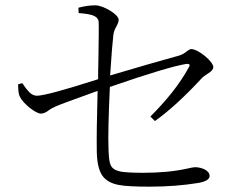

<svg xmlns="http://www.w3.org/2000/svg" viewBox="-20 -749 893 720"><path d="M541 -49C608 -49 669 -54 724 -63C752 -68 766 -77 766 -89C766 -99 760 -107 747 -114C736 -119 724 -122 711 -122C706 -122 697 -120 683 -117C634 -106 578 -101 516 -101C474 -101 445 -103 430 -106C412 -110 400 -118 395 -130C390 -140 388 -159 387 -188C385 -236 387 -314 392 -423C539 -474 634 -502 677 -509C692 -511 695 -506 686 -493C655 -436 607 -375 544 -312L561 -295C614 -333 672 -386 735 -454C741 -461 750 -467 761 -474C774 -482 780 -490 780 -497C780 -518 724 -565 697 -565C693 -565 688 -562 681 -557C672 -549 662 -544 653 -541C584 -522 497 -497 393 -466C398 -543 402 -593 405 -617C406 -626 409 -637 416 -649C422 -660 425 -668 425 -675C425 -695 367 -729 338 -729C317 -729 296 -726 274 -720L275 -700C301 -698 319 -695 329 -691C342 -686 349 -678 350 -667C351 -648 350 -600 349 -525C348 -492 348 -468 348 -452C220 -411 143 -390 118 -390C109 -390 99 -394 90 -403C84 -409 75 -420 64 -437L48 -433C48 -409 50 -393 55 -386C66 -361 114 -323 133 -323C142 -323 152 -327 161 -334C170 -341 180 -346 189 -350C210 -359 249 -373 307 -394C325 -401 338 -405 346 -408C343 -301 342 -225 343 -178C344 -138 351 -109 364 -90C377 -72 398 -60 428 -55C449 -51 487 -49 541 -49Z"/></svg>

Font: AllPunType Light
Style: Regular
Weight: 300
Version: 1.0